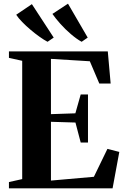

<svg xmlns="http://www.w3.org/2000/svg" viewBox="-20 -1022 680 1042"><path d="M100.5 -50V-692L28.5 -708V-743H565L580.5 -568.5H519L467.5 -689.5L256.5 -702.5V-402.5L389 -407L418 -509.5H457.5V-248.5H418L389.5 -357L256.5 -361V-42L489.5 -62.5L563 -214L627.5 -197.5L591 0H28.5V-34ZM237.5 -795.5Q218.5 -805.5 194.2 -822.8Q170 -840 145.5 -860.8Q121 -881.5 100.5 -902.5Q80 -923.5 68 -942L153 -999.5L271.5 -818L238.5 -795.5ZM422.5 -795.5Q395.5 -810.5 364.8 -836.8Q334 -863 307.5 -892.8Q281 -922.5 264.5 -946.5L349 -1002L456 -818L423.5 -795.5Z"/></svg>

Font: Merriweather 96pt
Style: Bold
Weight: 700
Version: Version 2.100